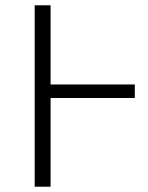

<svg xmlns="http://www.w3.org/2000/svg" viewBox="-20 -705 557 725"><path d="M171 0H111V-685H171V-386H489V-335H171Z"/></svg>

Font: Trujillo Light
Style: Regular
Weight: 300
Designer: Fira Sans original fonts by bBox Type GmbH, Carrois Corporate GbR, & Edenspiekermann AG / Changes by Cristiano Sobral
Foundry: Fira Sans original fonts by bBox Type GmbH, Carrois Corporate GbR, & Edenspiekermann AG / Changes by Cristiano Sobral
Version: Version 4.301;July 28, 2020;FontCreator 13.0.0.2655 64-bit